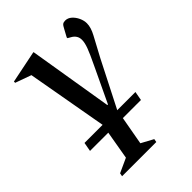

<svg xmlns="http://www.w3.org/2000/svg" viewBox="-203 -558 885 885"><g transform="rotate(-45 239.5 -115.5)"><path d="M41 44 49 0H167L97 -394L19 -422V-430L176 -462H179L247 -49H251L332 -220Q358 -274 367.5 -300Q377 -326 377 -344Q377 -360 369.5 -371Q362 -382 349 -389L335 -397V-402L354 -437Q362 -453 368 -457.5Q374 -462 385 -462Q402 -462 416 -449.5Q430 -437 438.5 -418.5Q447 -400 447 -382Q447 -355 428.5 -321Q410 -287 377 -225L263 -1L262 0H381L373 44H255L230 183L289 215L286 231H63L66 215L136 183L160 44Z"/></g></svg>

Font: Spectral Medium
Style: Italic
Weight: 500
Italic angle: -10°
Designer: Jean-Baptiste Levee
Foundry: Production Type
Version: Version 2.001